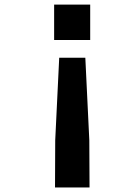

<svg xmlns="http://www.w3.org/2000/svg" viewBox="-20 -658 501 847"><path d="M377.9 -637.7V-481.4H218.8V-637.7ZM375 168.9H222.7L223.6 -39.1L241.2 -403.3H356.4L374 -39.1Z"/></svg>

Font: GenEi M Gothic v2 Bold
Style: Regular
Weight: 700
Version: Version 2.0